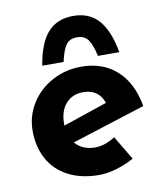

<svg xmlns="http://www.w3.org/2000/svg" viewBox="-79 -744 711 822"><g transform="rotate(-10 276.5 -333.0)"><path d="M377 -136 439 -32Q403 -12 363 0Q323 12 287 12Q209 12 152.5 -17.5Q96 -47 67 -100.5Q38 -154 38 -223Q38 -287 71.5 -341Q105 -395 163 -426.5Q221 -458 290 -458Q384 -458 444.5 -403Q505 -348 523 -246L203 -144Q235 -107 290 -107Q332 -107 377 -136ZM176 -231V-222L368 -287Q347 -349 279 -349Q232 -349 204 -317Q176 -285 176 -231ZM462 -491H369Q359 -539 343 -562Q327 -585 294 -585Q261 -585 245.5 -562Q230 -539 220 -491H127Q143 -588 183.5 -633Q224 -678 294 -678Q364 -678 404.5 -632Q445 -586 462 -491Z"/></g></svg>

Font: Josefin Sans
Style: Bold
Weight: 700
Designer: Santiago Orozco
Foundry: Typemade
Version: Version 2.000